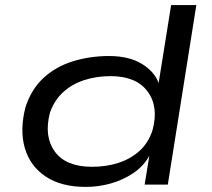

<svg xmlns="http://www.w3.org/2000/svg" viewBox="-20 -725 831 754"><path d="M317 9Q220 9 159 -32Q98 -73 77.5 -143.5Q57 -214 80 -304Q103 -375 151.5 -419.5Q200 -464 267 -484.5Q334 -505 408 -505Q488 -505 539 -473Q590 -441 605 -393H602L652 -705H751L639 0H548L567 -116H568Q545 -73 504 -45.5Q463 -18 415 -4.5Q367 9 317 9ZM341 -70Q398 -70 445.5 -85.5Q493 -101 528 -132.5Q563 -164 579 -214Q604 -306 559.5 -366Q515 -426 414 -426Q359 -426 311 -410.5Q263 -395 228 -363Q193 -331 176 -282Q152 -189 195.5 -129.5Q239 -70 341 -70Z"/></svg>

Font: Nunito Sans 7pt Expanded
Style: Italic
Weight: 400
Width: 7
Italic angle: -9°
Designer: Vernon Adams
Foundry: Vernon Adams
Version: Version 3.101;gftools[0.9.27]